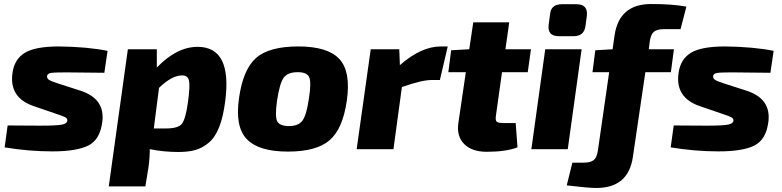

<svg xmlns="http://www.w3.org/2000/svg" viewBox="-20 -742 3890 955"><path d="M259 -176 148 -214Q25 -256 42 -378Q51 -447 103 -479Q155 -511 274 -511Q418 -509 515 -489L499 -380Q369 -382 307 -382Q250 -382 233 -379Q216 -376 214 -364Q213 -352 223.5 -345Q234 -338 265 -328L380 -291Q503 -251 489 -137Q478 -48 420 -18.5Q362 11 241 11Q123 11 3 -9L18 -118Q30 -118 90 -117.5Q150 -117 181 -117Q262 -117 287.5 -122Q313 -127 315 -141Q316 -152 306 -158Q296 -164 259 -176Z M760 -497V-406Q859 -509 963 -509Q1136 -509 1100 -237Q1090 -159 1069.5 -108Q1049 -57 1017 -31Q985 -5 950.5 4.5Q916 14 867 14Q795 14 725 0Q725 46 718 94L703 185H521L616 -497ZM745 -103H805Q866 -103 884.5 -126Q903 -149 915 -234Q926 -316 920 -341.5Q914 -367 886 -367Q835 -367 771 -305Z M1464 -511Q1610 -511 1668 -448.5Q1726 -386 1705 -241Q1685 -101 1619.5 -44.5Q1554 12 1412 12Q1267 12 1207.5 -50Q1148 -112 1169 -255Q1189 -397 1254 -454Q1319 -511 1464 -511ZM1461 -383Q1411 -383 1391 -355.5Q1371 -328 1358 -241Q1347 -164 1358.5 -139.5Q1370 -115 1418 -115Q1465 -115 1485 -143Q1505 -171 1517 -255Q1529 -333 1518 -358Q1507 -383 1461 -383Z M2207 -511 2168 -344H2126Q2078 -344 1979 -309L1937 0H1754L1824 -497H1966L1969 -418Q2075 -511 2173 -511Z M2477 -383 2447 -169Q2443 -145 2450 -137.5Q2457 -130 2483 -130H2545L2554 -9Q2496 13 2401 13Q2327 13 2288.5 -26Q2250 -65 2260 -131L2297 -383H2210L2224 -492L2314 -497L2334 -631H2513L2494 -497H2621L2605 -383Z M2775 -721H2847Q2905 -721 2899 -664L2892 -612Q2885 -562 2833 -562H2759Q2702 -562 2709 -619L2716 -671Q2720 -721 2775 -721ZM2804 0H2623L2692 -497H2873Z M3365 -597H3282Q3248 -597 3232.5 -584Q3217 -571 3212 -536L3207 -497H3332L3317 -383H3190L3128 38Q3106 193 2946 193Q2906 193 2799 180L2827 67H2883Q2918 67 2933.5 54Q2949 41 2954 6L3010 -383H2927L2941 -492L3027 -497L3037 -567Q3060 -722 3219 -722Q3326 -722 3394 -709Z M3572 -176 3461 -214Q3338 -256 3355 -378Q3364 -447 3416 -479Q3468 -511 3587 -511Q3731 -509 3828 -489L3812 -380Q3682 -382 3620 -382Q3563 -382 3546 -379Q3529 -376 3527 -364Q3526 -352 3536.5 -345Q3547 -338 3578 -328L3693 -291Q3816 -251 3802 -137Q3791 -48 3733 -18.5Q3675 11 3554 11Q3436 11 3316 -9L3331 -118Q3343 -118 3403 -117.5Q3463 -117 3494 -117Q3575 -117 3600.5 -122Q3626 -127 3628 -141Q3629 -152 3619 -158Q3609 -164 3572 -176Z"/></svg>

Font: Exo 2.0 Extra Bold
Style: Italic
Weight: 800
Italic angle: -8°
Designer: Natanael Gama
Version: Version 1.001;PS 001.001;hotconv 1.0.70;makeotf.lib2.5.58329